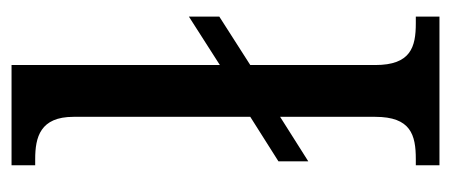

<svg xmlns="http://www.w3.org/2000/svg" viewBox="-250 -550 800 341"><g transform="rotate(-90 150.5 -380.0)"><path d="M27 0H291V-42H279C237 -42 205 -51 205 -114V-336L291 -391V-445L205 -390V-760H27V-718H38C77 -718 113 -709 113 -650V-336L34 -286V-233L113 -283V-114C113 -51 81 -42 38 -42H27Z"/></g></svg>

Font: Noto Serif Lao SemiCondensed
Style: Regular
Weight: 400
Width: 4
Designer: Monotype Design Team
Foundry: Monotype Imaging Inc.
Version: Version 2.003